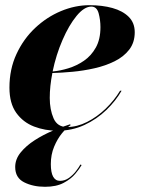

<svg xmlns="http://www.w3.org/2000/svg" viewBox="-20 -490 550 734"><path d="M292 140.9Q284.4 154.8 267.9 174.4Q251.5 194.1 223.3 209.1Q195.1 224.1 152.1 224.1Q106.4 224.1 72.3 206.9Q38.1 189.7 38.1 148.4Q38.1 118.4 59.1 92.7Q80.1 66.9 112.7 46Q145.3 25.1 181.5 9.8Q217.8 -5.6 248 -14.9L250 -11.5Q234.6 -2 217 19.4Q199.5 40.8 186.9 70.9Q174.3 101.1 174.3 137.2Q174.3 201.4 209.5 201.4Q227.5 201.4 242.9 190.6Q258.3 179.7 269.8 165Q281.2 150.4 287.4 138.9ZM170.2 -115.5Q170.2 -71.3 184.7 -37.8Q199.2 -4.4 236.1 -4.4Q274.4 -4.4 312.7 -23.7Q351.1 -43 383.9 -74.6Q416.7 -106.2 439 -143.1H444.8Q422.9 -104.5 386.6 -69.5Q350.3 -34.4 302.9 -12.3Q255.4 9.8 200 9.8Q152.1 9.8 110.1 -6.3Q68.1 -22.5 42.1 -58.7Q16.1 -95 16.1 -155Q16.1 -225.6 43 -283.4Q69.8 -341.3 114.4 -383.2Q158.9 -425 213.1 -447.6Q267.3 -470.2 322 -470.2Q370.6 -470.2 409.8 -459.4Q449 -448.5 472 -425.7Q495.1 -402.8 495.1 -366.9Q495.1 -327.4 474 -300.2Q452.9 -272.9 418 -255.7Q383.1 -238.5 341.2 -229Q299.3 -219.5 257.2 -215.6Q215.1 -211.7 180.2 -210.9Q170.2 -160.4 170.2 -115.5ZM329.1 -464.8Q302 -464.8 272.7 -429.2Q243.4 -393.6 218.9 -336.9Q194.3 -280.3 181.2 -216.8Q209.5 -219.2 241.2 -228.9Q272.9 -238.5 300.9 -257.7Q328.9 -276.9 346.4 -308.3Q364 -339.8 364 -386Q364 -413.6 357.1 -439.2Q350.1 -464.8 329.1 -464.8Z"/></svg>

Font: Bodoni* 36
Style: Bold Italic
Weight: 700
Italic angle: -13°
Version: Version 2.000; ttfautohint (v1.8.1)